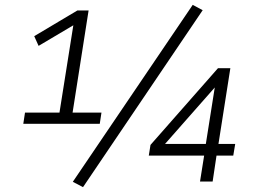

<svg xmlns="http://www.w3.org/2000/svg" viewBox="-20 -748 1061 791"><path d="M76 -238 83 -284H225L285 -662L306 -658L139 -559L121 -599L299 -705H345L279 -284H398L391 -238ZM322 23 280 1 774 -728 815 -706ZM804 0 821 -107H593L600 -151L878 -467H929L880 -155H949L941 -107H872L856 0ZM828 -155 865 -389H866L644 -137L646 -155Z"/></svg>

Font: Nunito Sans 7pt SemiCondensed Light
Style: Italic
Weight: 300
Width: 4
Italic angle: -9°
Designer: Vernon Adams
Foundry: Vernon Adams
Version: Version 3.101;gftools[0.9.27]